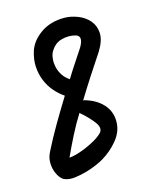

<svg xmlns="http://www.w3.org/2000/svg" viewBox="-86 -657 496 632"><g transform="rotate(-15 162.0 -340.5)"><path d="M187 -320Q226 -309 248.5 -284.5Q271 -260 271 -225Q271 -192 248 -163.5Q225 -135 193 -116Q185 -111 168 -103.5Q151 -96 131.5 -90.5Q112 -85 92 -82.5Q72 -80 57 -86Q49 -89 41.5 -99Q34 -109 29.5 -123Q25 -137 25.5 -153.5Q26 -170 35 -187Q55 -227 79 -268Q103 -309 129 -351Q111 -363 96 -380.5Q81 -398 72 -420Q63 -442 61.5 -467.5Q60 -493 69 -521Q80 -553 113 -576Q146 -599 193 -599Q215 -599 238.5 -590Q262 -581 277 -563.5Q292 -546 293.5 -521Q295 -496 275 -463Q251 -427 228 -391.5Q205 -356 183 -320ZM218 -490Q239 -525 216 -533Q191 -540 165.5 -532.5Q140 -525 126 -496Q123 -488 122 -476Q121 -464 124 -450Q127 -436 135.5 -422.5Q144 -409 159 -399Q173 -422 188 -444.5Q203 -467 218 -490ZM91 -150Q99 -150 114 -154Q129 -158 146 -165Q163 -172 180 -181.5Q197 -191 209 -203Q220 -217 205.5 -237Q191 -257 165 -280Q163 -281 162.5 -282Q162 -283 161 -284Q141 -252 124 -218.5Q107 -185 91 -150Z"/></g></svg>

Font: Nanum Pen
Style: Regular
Weight: 400
Designer: Doo-yul Kwak; Hyunghwan Choi; Nicolas Noh;
Foundry: NHN Corporation
Version: Version 1.10